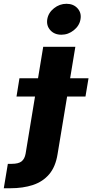

<svg xmlns="http://www.w3.org/2000/svg" viewBox="-128 -794 489 1018"><path d="M101.1 -545.9H271.5L177.2 23.4Q166.5 90.3 132.8 129.9Q99.1 169.4 46.6 186.8Q-5.9 204.1 -73.2 204.1H-107.9L-86.4 74.7H-65.9Q-29.8 74.7 -13.4 61.5Q2.9 48.3 7.8 20.5ZM-40.5 -282.2 -24.9 -378.9H341.3L325.2 -282.2ZM197.3 -609.9Q160.6 -609.9 138.9 -633.8Q117.2 -657.7 122.6 -691.9Q128.4 -726.6 158.2 -750.2Q188 -773.9 224.6 -773.9Q261.2 -773.9 283 -750Q304.7 -726.1 298.8 -691.9Q293.5 -658.2 263.7 -634Q233.9 -609.9 197.3 -609.9Z"/></svg>

Font: Inter ExtraBold
Style: Italic
Weight: 800
Italic angle: -9.3988°
Designer: Rasmus Andersson
Foundry: rsms
Version: Version 4.001;git-66647c0bb